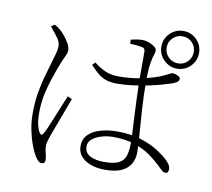

<svg xmlns="http://www.w3.org/2000/svg" viewBox="-90 -920 1181 1069"><g transform="rotate(10 500.0 -386.0)"><path d="M756 -711Q756 -755 787.5 -786Q819 -817 863 -817Q907 -817 938 -786Q969 -755 969 -711Q969 -667 938 -635.5Q907 -604 863 -604Q819 -604 787.5 -635.5Q756 -667 756 -711ZM786 -711Q786 -679 808.5 -656.5Q831 -634 863 -634Q895 -634 917 -656.5Q939 -679 939 -711Q939 -743 917 -765Q895 -787 863 -787Q831 -787 808.5 -765Q786 -743 786 -711ZM394 -543 410 -559Q437 -537 470.5 -521Q504 -505 551 -505Q608 -505 657.5 -513.5Q707 -522 743.5 -533.5Q780 -545 798 -554Q821 -565 830 -570Q839 -575 846 -575Q857 -574 872.5 -567.5Q888 -561 888 -550Q888 -540 878.5 -532.5Q869 -525 849 -518Q828 -511 794 -501.5Q760 -492 718.5 -483.5Q677 -475 633 -469.5Q589 -464 547 -464Q517 -464 493 -470.5Q469 -477 445.5 -494.5Q422 -512 394 -543ZM583 -695 581 -718Q595 -722 613.5 -725Q632 -728 647 -728Q664 -728 683 -721Q702 -714 715.5 -704Q729 -694 729 -683Q729 -674 726.5 -666.5Q724 -659 720.5 -647.5Q717 -636 713 -612Q710 -596 708.5 -578.5Q707 -561 706.5 -541.5Q706 -522 706 -500Q706 -423 711 -345.5Q716 -268 721 -204Q726 -140 726 -105Q726 -71 710.5 -42.5Q695 -14 660 3Q625 20 565 20Q521 20 485.5 7.5Q450 -5 429.5 -29Q409 -53 409 -86Q409 -126 434 -151.5Q459 -177 502 -189.5Q545 -202 597 -202Q673 -202 730 -184Q787 -166 826 -141.5Q865 -117 886 -97Q900 -84 908.5 -71Q917 -58 917 -45Q917 -35 913 -28.5Q909 -22 899 -22Q890 -22 882 -28.5Q874 -35 864 -45Q832 -77 793 -105Q754 -133 702.5 -150.5Q651 -168 579 -168Q547 -168 515.5 -159Q484 -150 463 -133Q442 -116 442 -91Q442 -55 473 -38.5Q504 -22 552 -22Q609 -22 636.5 -36.5Q664 -51 673 -79.5Q682 -108 682 -150Q682 -174 680 -214.5Q678 -255 675.5 -304.5Q673 -354 671 -405Q669 -456 668 -501Q668 -521 668 -553Q668 -585 668 -616Q668 -647 668 -663Q668 -671 666.5 -675.5Q665 -680 662 -683.5Q659 -687 652 -688Q639 -691 621.5 -693Q604 -695 583 -695ZM131 -714 150 -727Q164 -720 171 -715Q178 -710 190 -699Q198 -692 212 -675Q226 -658 237.5 -637.5Q249 -617 249 -598Q249 -584 239 -564.5Q229 -545 210 -496Q201 -470 186.5 -428.5Q172 -387 161 -336.5Q150 -286 150 -233Q150 -187 156 -162Q162 -137 172 -120Q177 -112 182.5 -111Q188 -110 194 -120Q202 -132 214.5 -161.5Q227 -191 241.5 -226.5Q256 -262 269.5 -295Q283 -328 291 -347L316 -335Q309 -316 297.5 -285.5Q286 -255 274 -222.5Q262 -190 251.5 -162.5Q241 -135 236 -121Q229 -100 224 -84Q219 -68 219 -55Q219 -34 225 -13Q231 8 231 25Q231 45 211 45Q200 45 190.5 35Q181 25 172 10Q161 -8 147.5 -43.5Q134 -79 124.5 -124.5Q115 -170 115 -217Q115 -283 124 -335.5Q133 -388 144.5 -429Q156 -470 165 -500Q175 -536 183 -562Q191 -588 192 -609Q193 -633 176.5 -656.5Q160 -680 131 -714Z"/></g></svg>

Font: Noto Serif KR
Style: Regular
Weight: 200
Designer: Ryoko NISHIZUKA 西塚涼子 (kana & ideographs); Frank Grießhammer (Latin, Greek & Cyrillic); Wenlong ZHANG 张文龙 (bopomofo); San
Foundry: Adobe
Version: Version 2.001;hotconv 1.1.0;makeotfexe 2.6.0